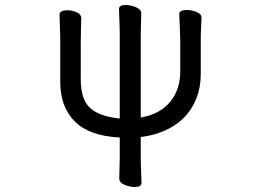

<svg xmlns="http://www.w3.org/2000/svg" viewBox="-20 -738 1040 768"><path d="M697 -681Q697 -698 727 -698Q745 -698 764 -691Q786 -683 786 -667Q786 -655 784.5 -630.5Q783 -606 783 -580V-442Q783 -374 754 -319.5Q725 -265 670.5 -232Q616 -199 543 -190V-110Q543 -80 544.5 -51.5Q546 -23 546 -6Q546 10 519 10Q501 10 480 2Q457 -7 457 -24Q457 -35 458 -60.5Q459 -86 459 -111V-188Q337 -194 279 -252.5Q221 -311 221 -410V-572Q221 -603 219.5 -633Q218 -663 218 -680Q218 -689 229 -694Q237 -697 251.5 -697Q266 -697 284 -690Q305 -682 305 -665Q305 -653 304 -624.5Q303 -596 303 -570V-422Q303 -340 340.5 -306Q378 -272 459 -264V-598Q459 -628 457.5 -656.5Q456 -685 456 -702Q456 -718 483 -718Q501 -718 522 -710Q545 -701 545 -684Q545 -673 544 -647.5Q543 -622 543 -597V-268Q619 -281 660 -330Q701 -379 701 -453V-581Q701 -596 699 -634.5Q697 -673 697 -681Z"/></svg>

Font: Moon Stars Kai
Style: Bold
Weight: 700
Designer: GuiWonder
Version: Version 1.101